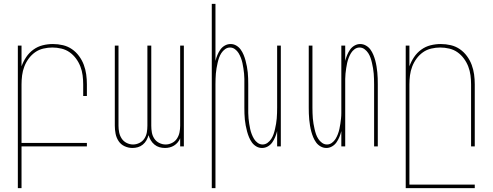

<svg xmlns="http://www.w3.org/2000/svg" viewBox="-20 -755 2540 990"><path d="M72 215V-520H91V-413Q100 -438 115 -460.5Q130 -483 152 -499Q174 -515 200 -521.5Q226 -528 253 -528Q279 -528 304.5 -522Q330 -516 351 -501.5Q372 -487 387.5 -466Q403 -445 412 -421Q421 -397 424.5 -371.5Q428 -346 428 -320V-260H409V-320Q409 -343 406 -366.5Q403 -390 394.5 -412Q386 -434 372 -453Q358 -472 339 -485.5Q320 -499 296.5 -504.5Q273 -510 250 -510Q227 -510 203.5 -504.5Q180 -499 161 -485.5Q142 -472 128 -453Q114 -434 105.5 -412Q97 -390 94 -366.5Q91 -343 91 -320V-18H428V0H91V215Z M663 8Q642 8 622.5 -1Q603 -10 591.5 -27.5Q580 -45 576 -65.5Q572 -86 572 -107V-520H591V-107Q591 -89 594.5 -72Q598 -55 607.5 -40.5Q617 -26 633 -18Q649 -10 666 -10Q683 -10 699 -18Q715 -26 724.5 -40.5Q734 -55 737 -72Q740 -89 740 -107V-520H760V-107Q760 -89 763 -72Q766 -55 775.5 -40.5Q785 -26 801 -18Q817 -10 834 -10Q851 -10 867 -18Q883 -26 892.5 -40.5Q902 -55 905.5 -72Q909 -89 909 -107V-520H928V0H909V-42Q904 -30 896 -20.5Q888 -11 877.5 -4.5Q867 2 855 5Q843 8 831 8Q816 8 802 4Q788 0 776.5 -9.5Q765 -19 757.5 -31.5Q750 -44 746 -58Q742 -44 735 -31.5Q728 -19 716.5 -9.5Q705 0 691 4Q677 8 663 8Z M1072 215V-735H1091V-441Q1095 -457 1101 -471.5Q1107 -486 1116 -499Q1125 -512 1139 -520Q1153 -528 1169 -528Q1185 -528 1198.5 -520Q1212 -512 1221 -499.5Q1230 -487 1236 -472.5Q1242 -458 1246 -443Q1250 -428 1253 -412.5Q1256 -397 1257.5 -382Q1259 -367 1259.5 -351.5Q1260 -336 1260 -320V-200Q1260 -186 1260 -172Q1260 -158 1261.5 -144.5Q1263 -131 1265 -117Q1267 -103 1270 -89.5Q1273 -76 1278 -63Q1283 -50 1290 -38.5Q1297 -27 1308.5 -18.5Q1320 -10 1334 -10Q1348 -10 1359.5 -18.5Q1371 -27 1378.5 -38.5Q1386 -50 1390.5 -63Q1395 -76 1398 -89.5Q1401 -103 1403.5 -117Q1406 -131 1407 -144.5Q1408 -158 1408.5 -172Q1409 -186 1409 -200V-520H1428V0H1409V-79Q1405 -63 1399 -48.5Q1393 -34 1384 -21Q1375 -8 1361 0Q1347 8 1331 8Q1315 8 1301.5 0Q1288 -8 1279 -20.5Q1270 -33 1264 -47.5Q1258 -62 1254 -77Q1250 -92 1247 -107.5Q1244 -123 1242.5 -138Q1241 -153 1240.5 -168.5Q1240 -184 1240 -200V-320Q1240 -334 1240 -348Q1240 -362 1238.5 -375.5Q1237 -389 1235 -403Q1233 -417 1230 -430.5Q1227 -444 1222 -457Q1217 -470 1210 -481.5Q1203 -493 1191.5 -501.5Q1180 -510 1166 -510Q1152 -510 1140.5 -501.5Q1129 -493 1121.5 -481.5Q1114 -470 1109.5 -457Q1105 -444 1102 -430.5Q1099 -417 1096.5 -403Q1094 -389 1093 -375.5Q1092 -362 1091.5 -348Q1091 -334 1091 -320V215Z M1663 8Q1647 8 1633 0Q1619 -8 1610 -20.5Q1601 -33 1595 -47.5Q1589 -62 1585 -77Q1581 -92 1578.5 -107.5Q1576 -123 1574.5 -138Q1573 -153 1572.5 -168.5Q1572 -184 1572 -200V-520H1591V-200Q1591 -186 1591.5 -172Q1592 -158 1593 -144.5Q1594 -131 1596.5 -117Q1599 -103 1602 -89.5Q1605 -76 1609.5 -63Q1614 -50 1621.5 -38.5Q1629 -27 1640.5 -18.5Q1652 -10 1666 -10Q1680 -10 1691.5 -18.5Q1703 -27 1710 -38.5Q1717 -50 1722 -63Q1727 -76 1730 -89.5Q1733 -103 1735 -117Q1737 -131 1738.5 -144.5Q1740 -158 1740 -172Q1740 -186 1740 -200V-520H1760V-441Q1764 -457 1770 -471.5Q1776 -486 1785 -499Q1794 -512 1808 -520Q1822 -528 1837 -528Q1853 -528 1867 -520Q1881 -512 1890 -499.5Q1899 -487 1905 -472.5Q1911 -458 1915 -443Q1919 -428 1921.5 -412.5Q1924 -397 1925.5 -382Q1927 -367 1927.5 -351.5Q1928 -336 1928 -320V0H1909V-320Q1909 -334 1908.5 -348Q1908 -362 1907 -375.5Q1906 -389 1903.5 -403Q1901 -417 1898 -430.5Q1895 -444 1890.5 -457Q1886 -470 1878.5 -481.5Q1871 -493 1859.5 -501.5Q1848 -510 1834 -510Q1820 -510 1808.5 -501.5Q1797 -493 1790 -481.5Q1783 -470 1778 -457Q1773 -444 1770 -430.5Q1767 -417 1765 -403Q1763 -389 1761.5 -375.5Q1760 -362 1760 -348Q1760 -334 1760 -320V0H1740V-79Q1736 -63 1730 -48.5Q1724 -34 1715 -21Q1706 -8 1692 0Q1678 8 1663 8Z M2072 215V-520H2091V-413Q2100 -438 2115 -460.5Q2130 -483 2152 -499Q2174 -515 2200 -521.5Q2226 -528 2253 -528Q2279 -528 2304.5 -522Q2330 -516 2351 -501.5Q2372 -487 2387.5 -466Q2403 -445 2412 -421Q2421 -397 2424.5 -371.5Q2428 -346 2428 -320V0H2409V-320Q2409 -343 2406 -366.5Q2403 -390 2394.5 -412Q2386 -434 2372 -453Q2358 -472 2339 -485.5Q2320 -499 2296.5 -504.5Q2273 -510 2250 -510Q2227 -510 2203.5 -504.5Q2180 -499 2161 -485.5Q2142 -472 2128 -453Q2114 -434 2105.5 -412Q2097 -390 2094 -366.5Q2091 -343 2091 -320V197H2428V215Z"/></svg>

Font: Iosevka Term Curly Thin
Style: Regular
Weight: 100
Designer: Belleve Invis
Foundry: Belleve Invis
Version: Version 32.3.0